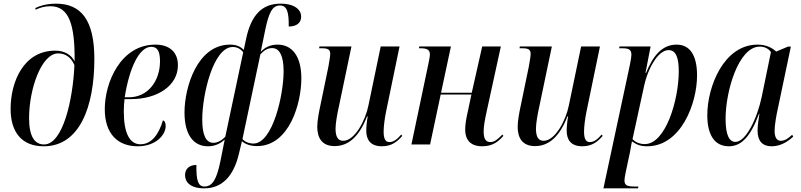

<svg xmlns="http://www.w3.org/2000/svg" viewBox="-20 -790 4379 1050"><path d="M219 10C416 10 496 -207 496 -468C496 -680 424 -770 286 -770C235 -770 194 -757 173 -746L175 -737C196 -747 223 -756 255 -756C358 -756 390 -655 388 -454C370 -491 332 -513 282 -513C109 -513 38 -343 38 -194C38 -71 96 10 219 10ZM221 0C171 0 139 -41 139 -144C139 -304 207 -498 298 -498C338 -498 369 -476 387 -434C379 -245 324 0 221 0Z M733 10C834 10 886 -54 886 -100C886 -121 880 -129 871 -132C849 -57 810 -1 748 -1C690 -1 657 -60 657 -181C657 -200 659 -236 661 -248H697C842 -248 953 -322 953 -433C953 -504 908 -546 830 -546C640 -546 553 -339 553 -193C553 -56 626 10 733 10ZM685 -258H662C687 -417 741 -534 807 -534C840 -534 855 -511 855 -455C855 -347 789 -258 685 -258Z M1097 240C1190 240 1257 179 1287 49L1303 -18C1321 -1 1352 9 1385 9C1563 9 1628 -226 1628 -361C1628 -489 1573 -546 1498 -546C1459 -546 1431 -532 1406 -507L1431 -629C1450 -718 1468 -760 1511 -760C1550 -760 1560 -723 1559 -645C1598 -645 1627 -662 1627 -699C1627 -734 1595 -770 1514 -770C1412 -770 1353 -706 1326 -578L1313 -517C1295 -536 1272 -546 1238 -546C1059 -546 989 -313 989 -175C989 -48 1042 10 1117 10C1158 10 1186 -6 1209 -27L1185 93C1165 190 1142 230 1098 230C1063 230 1053 197 1054 112C1015 112 992 134 992 168C992 205 1020 240 1097 240ZM1147 -9C1107 -9 1086 -50 1086 -136C1086 -272 1146 -533 1253 -533C1277 -533 1297 -522 1310 -504L1212 -42C1194 -23 1171 -9 1147 -9ZM1366 -5C1343 -5 1318 -14 1306 -30L1404 -493C1425 -516 1445 -527 1468 -527C1509 -527 1531 -484 1531 -400C1531 -270 1471 -5 1366 -5Z M2069 10C2123 10 2154 -17 2180 -47L2174 -54C2154 -30 2133 -13 2110 -13C2086 -13 2078 -34 2078 -71C2078 -99 2084 -144 2091 -178L2165 -536H2062L1995 -214C1979 -132 1920 -20 1857 -20C1828 -20 1815 -42 1815 -87C1815 -114 1824 -167 1833 -206L1902 -536H1727L1725 -526H1740C1774 -526 1786 -519 1786 -495C1786 -483 1781 -455 1776 -426L1733 -218C1725 -181 1715 -131 1715 -97C1715 -38 1739 9 1810 9C1886 9 1945 -44 1987 -153H1991C1986 -130 1983 -94 1983 -76C1983 -29 2003 10 2069 10Z M2617 10C2677 10 2707 -18 2733 -47L2727 -54C2704 -30 2685 -13 2662 -13C2634 -13 2625 -35 2625 -71C2625 -101 2631 -132 2642 -183L2719 -536H2617L2560 -283H2392L2446 -536H2273L2271 -526H2280C2317 -526 2331 -517 2331 -492C2331 -481 2327 -463 2323 -442L2230 0H2332L2390 -273H2558L2539 -183C2530 -144 2524 -111 2524 -81C2524 -32 2547 10 2617 10Z M3165 10C3219 10 3250 -17 3276 -47L3270 -54C3250 -30 3229 -13 3206 -13C3182 -13 3174 -34 3174 -71C3174 -99 3180 -144 3187 -178L3261 -536H3158L3091 -214C3075 -132 3016 -20 2953 -20C2924 -20 2911 -42 2911 -87C2911 -114 2920 -167 2929 -206L2998 -536H2823L2821 -526H2836C2870 -526 2882 -519 2882 -495C2882 -483 2877 -455 2872 -426L2829 -218C2821 -181 2811 -131 2811 -97C2811 -38 2835 9 2906 9C2982 9 3041 -44 3083 -153H3087C3082 -130 3079 -94 3079 -76C3079 -29 3099 10 3165 10Z M3425 -437 3280 240H3469L3471 230H3451C3413 230 3395 225 3395 197C3395 187 3398 172 3401 156L3426 38C3429 18 3432 4 3436 -17C3461 1 3482 10 3519 10C3704 10 3792 -224 3792 -377C3792 -491 3751 -546 3680 -546C3598 -546 3549 -480 3513 -391H3510L3538 -536H3368L3366 -526H3382C3419 -526 3433 -519 3433 -490C3433 -481 3430 -462 3425 -437ZM3506 -2C3474 -2 3451 -16 3439 -29L3504 -327C3521 -406 3576 -516 3636 -516C3675 -516 3692 -478 3692 -401C3692 -245 3621 -2 3506 -2Z M3966 10C4035 10 4085 -44 4131 -168H4133C4128 -133 4123 -105 4123 -74C4123 -19 4150 10 4200 10C4252 10 4292 -19 4318 -43L4312 -53C4290 -32 4271 -20 4250 -20C4228 -20 4216 -39 4216 -75C4216 -106 4227 -167 4234 -197L4305 -535H4289L4225 -508C4203 -528 4171 -546 4123 -546C3938 -546 3848 -316 3848 -160C3848 -58 3884 10 3966 10ZM4002 -14C3969 -14 3948 -49 3948 -141C3948 -289 4018 -535 4135 -535C4159 -535 4182 -526 4196 -505L4146 -262C4121 -142 4059 -14 4002 -14Z"/></svg>

Font: Noto Serif Display Condensed Medium
Style: Italic
Weight: 500
Width: 3
Italic angle: -12°
Designer: Monotype Design Team
Foundry: Monotype Imaging Inc.
Version: Version 2.009